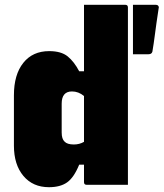

<svg xmlns="http://www.w3.org/2000/svg" viewBox="-20 -770 682 800"><path d="M38 -163V-373Q38 -459 77 -508Q116 -557 185 -557Q235 -557 262 -535Q289 -513 310 -473H330V-750H502Q513 -750 513 -739V0H341Q330 0 330 -11V-84H310Q288 -30 259.5 -10Q231 10 184 10Q117 10 77.5 -37Q38 -84 38 -163ZM599 -544H534V-750H630Q636 -750 639.5 -745.5Q643 -741 641 -735Q636 -702 632 -674.5Q628 -647 624.5 -619Q621 -591 615 -555Q612 -544 599 -544ZM249 -180Q260 -168 288 -168Q311 -168 330 -179V-370Q307 -389 280 -389Q237 -389 237 -338V-218Q237 -191 249 -180Z"/></svg>

Font: Recursive Mn Lnr St Blk
Style: Regular
Weight: 900
Monospace: yes
Version: Version 1.079;hotconv 1.0.112;makeotfexe 2.5.65598; ttfautoh